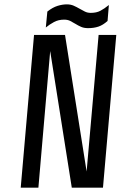

<svg xmlns="http://www.w3.org/2000/svg" viewBox="-20 -860 587 880"><path d="M309 0 210 -626 156 0H75L136 -700H278L377 -74L432 -700H513L452 0ZM197 -807Q221 -826 243.5 -833Q266 -840 286 -840Q304 -840 317.5 -834Q331 -828 344 -820.5Q357 -813 369 -807Q381 -801 396 -801Q422 -801 440 -810.5Q458 -820 479 -837L473 -764Q452 -745 431 -738Q410 -731 384 -731Q365 -731 351.5 -737Q338 -743 326 -750.5Q314 -758 302 -764Q290 -770 274 -770Q248 -770 227.5 -759Q207 -748 190 -734Z"/></svg>

Font: Share
Style: Italic
Weight: 400
Version: Version 1.002